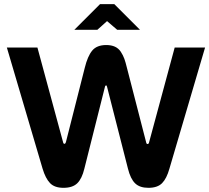

<svg xmlns="http://www.w3.org/2000/svg" viewBox="-20 -900 1012 929"><path d="M388.2 -84Q376.5 -35.2 353.8 -13.2Q331.1 8.8 287.1 8.8Q244.1 8.8 222.2 -13.9Q200.2 -36.6 186 -84L13.2 -669.9H161.1L285.2 -211.9Q286.6 -204.1 292 -204.1Q296.4 -204.1 298.8 -211.9L390.1 -571.8Q403.8 -627.9 426 -655Q448.2 -682.1 494.1 -682.1Q518.6 -682.1 536.1 -674.1Q553.7 -666 564.7 -649.2Q575.7 -632.3 581.8 -615.2Q587.9 -598.1 594.2 -571.8L687 -211.9Q688.5 -203.1 693.8 -203.1Q699.7 -203.1 701.2 -210.9L825.2 -669.9H972.2L799.8 -84Q786.6 -36.6 764.4 -13.9Q742.2 8.8 698.2 8.8Q656.2 8.8 633.8 -12.9Q611.3 -34.7 599.1 -84L498 -480Q496.1 -486.8 494.1 -486.8Q489.3 -486.8 487.8 -480ZM339.8 -755.9 463.9 -879.9H533.2L657.2 -755.9H546.9L498 -797.9L451.2 -755.9Z"/></svg>

Font: LT Wave Text Bold
Style: Regular
Weight: 700
Designer: Daniel Lyons
Version: Version 2.5 (Glyphs App)